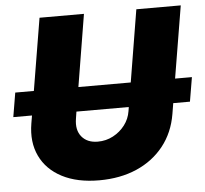

<svg xmlns="http://www.w3.org/2000/svg" viewBox="-59 -783 907 849"><g transform="rotate(-5 394.0 -358.5)"><path d="M795.4 -407.2 777.3 -299.8H703.1L695.3 -252.4Q681.6 -170.4 634.5 -111.1Q587.4 -51.8 514.2 -20Q440.9 11.7 348.1 11.7Q250.5 11.7 183.3 -23.2Q116.2 -58.1 86.4 -120.6Q56.6 -183.1 70.3 -265.1L76.2 -299.8H-6.8L11.2 -407.2H93.8L147 -727.5H344.2L291.5 -407.2H523.9L576.7 -727.5H773.9L720.7 -407.2ZM505.9 -299.8H273.4L268.6 -269Q260.3 -218.8 284.9 -189Q309.6 -159.2 356.4 -159.2Q393.1 -159.2 424.3 -175.8Q455.6 -192.4 476.6 -220Q497.6 -247.6 502.9 -281.7Z"/></g></svg>

Font: Inter Display Black
Style: Italic
Weight: 900
Italic angle: -9.39999°
Designer: Rasmus Andersson
Foundry: rsms
Version: Version 4.000;git-a52131595